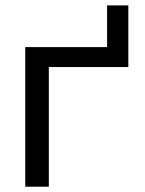

<svg xmlns="http://www.w3.org/2000/svg" viewBox="-20 -702 546 724"><path d="M463.9 -449.2H164.1V2H75.2V-524.4H383.8V-681.6H463.9Z"/></svg>

Font: irohakakuC Regular
Style: Regular
Weight: 400
Designer: [Source Han Sans]
Ryoko NISHIZUKA Ë•øÂ°öÊ∂ºÂ≠ê (kana & ideographs); Paul D. Hunt (Latin, Greek & Cyrillic); Wenlong ZHAN
Version: Version 1.001.20160904